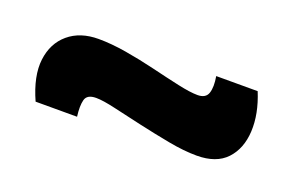

<svg xmlns="http://www.w3.org/2000/svg" viewBox="-40 -522 603 396"><g transform="rotate(20 261.5 -323.5)"><path d="M401 -244Q373 -244 338.5 -250.5Q304 -257 270.5 -264.5Q237 -272 209 -278.5Q181 -285 166 -285Q146 -285 142.5 -271.5Q139 -258 142 -235H51Q29 -284 33.5 -321Q38 -358 63.5 -379.5Q89 -401 129 -401Q157 -401 190 -395.5Q223 -390 256 -382Q289 -374 316.5 -368Q344 -362 360 -362Q378 -362 382.5 -375.5Q387 -389 383 -412H474Q492 -368 490 -329.5Q488 -291 466 -267.5Q444 -244 401 -244Z"/></g></svg>

Font: Bricolage Grotesque 24pt
Style: Bold
Weight: 700
Designer: Mathieu Triay
Foundry: Atelier Triay
Version: Version 1.001;gftools[0.9.33.dev8+g029e19f]